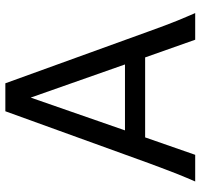

<svg xmlns="http://www.w3.org/2000/svg" viewBox="-36 -717 753 721"><g transform="rotate(-90 340.5 -356.5)"><path d="M334.5 -617.7 211.4 -263.7H459ZM19.5 0Q25.9 -14.6 32.7 -30.8Q39.6 -46.9 47.6 -67.1Q55.7 -87.4 65.4 -113.3Q75.2 -139.2 87.9 -173.3L283.2 -712.9H388.2L583.5 -173.3Q595.7 -139.2 605.5 -113.3Q615.2 -87.4 623.5 -67.1Q631.8 -46.9 638.7 -30.8Q645.5 -14.6 651.9 0H551.8L485.4 -188H185.1L119.6 0Z"/></g></svg>

Font: Andika FrenchTight
Style: Regular
Weight: 400
Designer: Victor Gaultney, Annie Olsen, Julie Remington, Don Collingsworth, Eric Hays, Becca Hirsbrunner
Foundry: SIL International
Version: Version 5.000 ; Dig1 Dig4Opn Dig7 LnSpcTght